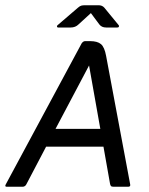

<svg xmlns="http://www.w3.org/2000/svg" viewBox="-55 -713 570 733"><path d="M292 -663 245 -620Q233 -608 215 -608H167Q163 -608 162.5 -611.5Q162 -615 165 -617L243 -684Q250 -690 255.5 -691.5Q261 -693 270 -693H321Q335 -693 343 -684L398 -617Q400 -615 399 -611.5Q398 -608 393 -608H350Q333 -608 324 -620ZM121 -153 47 -12Q42 0 31 0H-29Q-38 0 -33 -9L257 -548Q263 -556 270 -556H289Q317 -556 330.5 -544.5Q344 -533 350 -500L442 -9Q444 0 434 0H379Q371 0 368.5 -3Q366 -6 365 -12L340 -153ZM157 -221H328L285 -463Z"/></svg>

Font: Zain
Style: Italic
Weight: 400
Italic angle: -10°
Designer: Zain,Boutros
Foundry: Mobile Telecommunications Company (Zain), 2024
Version: Version 1.51; ttfautohint (v1.8.4)